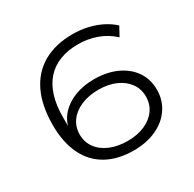

<svg xmlns="http://www.w3.org/2000/svg" viewBox="-157 -879 1063 1053"><g transform="rotate(-30 374.0 -352.5)"><path d="M402 8Q302 8 230.5 -32Q159 -72 122 -149Q85 -226 85 -334Q85 -457 125.5 -541.5Q166 -626 243 -669.5Q320 -713 428 -713Q475 -713 520 -703Q565 -693 604.5 -673.5Q644 -654 674 -626L643 -569Q597 -611 541.5 -630.5Q486 -650 427 -650Q362 -650 311 -630.5Q260 -611 225.5 -572.5Q191 -534 173 -477Q155 -420 155 -345V-265H150Q158 -319 193.5 -358.5Q229 -398 284 -419Q339 -440 405 -440Q486 -440 547.5 -412Q609 -384 643 -334Q677 -284 677 -218Q677 -152 642 -100.5Q607 -49 545 -20.5Q483 8 402 8ZM399 -54Q460 -54 507 -74.5Q554 -95 580 -131.5Q606 -168 606 -216Q606 -264 579.5 -300.5Q553 -337 506.5 -357.5Q460 -378 398 -378Q336 -378 288 -357.5Q240 -337 213.5 -300.5Q187 -264 187 -216Q187 -168 213.5 -131.5Q240 -95 288 -74.5Q336 -54 399 -54Z"/></g></svg>

Font: Nunito Sans 10pt Expanded Light
Style: Regular
Weight: 300
Width: 7
Designer: Vernon Adams
Foundry: Vernon Adams
Version: Version 3.101;gftools[0.9.27]